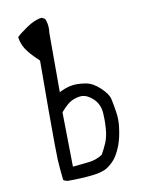

<svg xmlns="http://www.w3.org/2000/svg" viewBox="-85 -828 669 873"><g transform="rotate(-10 250.0 -391.5)"><path d="M284.2 -384.8Q310.5 -384.8 336.9 -360.4Q366.7 -333 368.7 -289.1Q369.6 -272.5 369.6 -263.2Q369.6 -253.9 369.4 -242.9Q369.1 -231.9 367.7 -215.3Q364.7 -182.6 354.5 -157.2Q344.2 -132.3 329.1 -106.4L327.6 -105Q296.9 -86.4 266.1 -83.5L190.9 -75.7L187 -327.1Q209 -353 227.8 -366.5Q246.6 -379.9 275.9 -384.3Q279.8 -384.8 284.2 -384.8ZM428.2 -212.9Q430.7 -231 430.7 -250Q430.7 -269 427.7 -286.1Q422.4 -321.8 416.5 -347.7Q411.6 -371.6 379.2 -402.1Q346.7 -432.6 314.9 -438Q293 -441.9 273.9 -441.9Q264.6 -441.9 256.3 -440.9Q231 -438 202.6 -425.3L190.9 -419.4V-691.9Q192.4 -703.1 192.4 -711.9Q192.4 -738.3 183.1 -759.3L168.5 -767.1Q136.2 -764.2 96.7 -736.8Q59.1 -710.9 47.9 -698.7Q51.8 -669.4 67.4 -644Q84.5 -616.7 125 -579.1L127.4 -576.7Q126.5 -413.1 126.5 -346.7Q126.5 -148.9 128.4 -118.7Q131.3 -69.8 136.7 -23.9Q145.5 -17.6 156.7 -16.1Q218.8 -16.1 270.5 -21.7Q322.3 -27.3 345.7 -44.9Q370.1 -62.5 383.8 -82.5Q397.9 -102.5 410.2 -134.8Q422.4 -167 428.2 -212.9Z"/></g></svg>

Font: NaikaiFont
Style: Light
Weight: 300
Version: Version 1.89